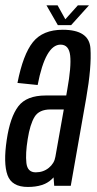

<svg xmlns="http://www.w3.org/2000/svg" viewBox="-25 -718 376 742"><path d="M184.5 0 182 -32.5Q178 -28 174 -24.5Q143.5 4.5 82.5 4.5Q20.5 4.5 4 -41.2Q-12.5 -87 1 -177.5Q14 -265.5 45.8 -307.2Q77.5 -349 152 -349H231L235 -372Q251 -461 246.2 -503.2Q241.5 -545.5 209 -545.5Q150.5 -545.5 120.5 -389.5L42.5 -397.5Q64 -507.5 102.2 -555.2Q140.5 -603 217.5 -603Q319.5 -603 324.5 -531.5Q329.5 -460 308 -338L248.5 0ZM189 -112 221.5 -295H170Q126 -295 108.5 -266.2Q91 -237.5 82 -180Q73 -124.5 77 -88.2Q81 -52 113 -52Q142.5 -52 163.8 -69.5Q185 -87 189 -112ZM198.5 -621 154.5 -697.5H197.5L227.5 -643.5L276 -697.5H319L250 -621Z"/></svg>

Font: Anybody Condensed Regular
Style: Italic
Weight: 400
Width: 3
Italic angle: -10°
Designer: Tyler Finck
Foundry: Etcetera Type Company
Version: Version 1.010; ttfautohint (v1.8.3) -l 8 -r 50 -G 200 -x 14 